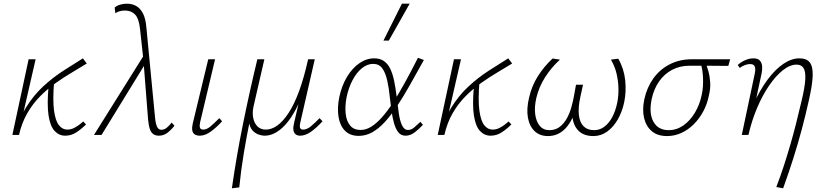

<svg xmlns="http://www.w3.org/2000/svg" viewBox="-20 -731 4473 1040"><path d="M65 0Q82 -86 122 -150.5Q162 -215 214 -263Q266 -311 322.5 -347.5Q379 -384 429 -415L450 -387Q415 -365 371.5 -339.5Q328 -314 283.5 -282.5Q239 -251 198.5 -210.5Q158 -170 128 -118Q98 -66 83 0ZM47 0 135 -410H173L79 0ZM333 4Q300 4 276 -21.5Q252 -47 243 -105.5Q234 -164 243 -263L273 -288Q265 -190 272.5 -133.5Q280 -77 299 -53Q318 -29 344 -29Q364 -29 381.5 -38Q399 -47 411.5 -57Q424 -67 431 -73L446 -57Q421 -32 393.5 -14Q366 4 333 4Z M840 4Q823 4 810.5 -4.5Q798 -13 791.5 -32.5Q785 -52 782 -85L757 -404L739 -570Q733 -630 712 -652Q691 -674 657 -674Q639 -674 625.5 -669.5Q612 -665 605 -659L601 -690Q612 -700 630 -705.5Q648 -711 668 -711Q695 -711 717 -699Q739 -687 754 -659Q769 -631 773 -581L820 -92Q824 -56 832 -42Q840 -28 854 -28Q871 -28 885.5 -41Q900 -54 910 -67L925 -50Q904 -24 884.5 -10Q865 4 840 4ZM489 0 762 -436 772 -394 530 0Z M1062 4Q1046 4 1035 -3Q1024 -10 1021.5 -25Q1019 -40 1024 -62L1108 -410H1145L1064 -69Q1060 -51 1063 -40Q1066 -29 1081 -29Q1100 -29 1120.5 -46.5Q1141 -64 1168 -91L1183 -74Q1150 -38 1120 -17Q1090 4 1062 4Z M1236 289Q1261 114 1296.5 -61Q1332 -236 1374 -410H1412L1353 -153Q1346 -121 1351.5 -92.5Q1357 -64 1374.5 -46.5Q1392 -29 1420 -29Q1451 -29 1482 -51Q1513 -73 1543.5 -119.5Q1574 -166 1600.5 -238.5Q1627 -311 1649 -410H1673Q1643 -268 1601 -176.5Q1559 -85 1511 -40.5Q1463 4 1413 4Q1400 4 1383 -1.5Q1366 -7 1352 -20Q1338 -33 1331.5 -56.5Q1325 -80 1330 -115L1335 -86Q1317 1 1301 96.5Q1285 192 1276 284ZM1606 4Q1591 4 1581.5 -3.5Q1572 -11 1569.5 -25.5Q1567 -40 1572 -61L1653 -410H1685L1607 -69Q1602 -48 1605.5 -38.5Q1609 -29 1622 -29Q1642 -29 1663.5 -46.5Q1685 -64 1711 -91L1727 -74Q1694 -38 1664 -17Q1634 4 1606 4Z M1923 5Q1876 5 1848.5 -23Q1821 -51 1813.5 -99Q1806 -147 1818 -206Q1831 -267 1859.5 -314.5Q1888 -362 1926.5 -388.5Q1965 -415 2007 -415Q2040 -415 2061.5 -399Q2083 -383 2095.5 -355Q2108 -327 2115.5 -290Q2123 -253 2128 -211Q2134 -164 2139.5 -122Q2145 -80 2157 -53.5Q2169 -27 2190 -27Q2208 -27 2224 -41Q2240 -55 2257 -71L2271 -55Q2252 -34 2227.5 -15Q2203 4 2177 4Q2152 4 2137.5 -14.5Q2123 -33 2114.5 -63Q2106 -93 2101 -129Q2096 -165 2092 -200Q2087 -253 2077.5 -295Q2068 -337 2050.5 -361Q2033 -385 2001 -385Q1970 -385 1941 -362Q1912 -339 1890 -297.5Q1868 -256 1857 -203Q1848 -154 1852.5 -114Q1857 -74 1877 -50.5Q1897 -27 1933 -27Q1962 -27 1990.5 -44.5Q2019 -62 2048.5 -95Q2078 -128 2109 -175.5Q2140 -223 2173.5 -284Q2207 -345 2244 -418L2276 -406Q2235 -332 2199.5 -269Q2164 -206 2130 -155Q2096 -104 2063 -68.5Q2030 -33 1995.5 -14Q1961 5 1923 5ZM2057 -511 2157 -711H2199L2086 -511Z M2369 0Q2386 -86 2426 -150.5Q2466 -215 2518 -263Q2570 -311 2626.5 -347.5Q2683 -384 2733 -415L2754 -387Q2719 -365 2675.5 -339.5Q2632 -314 2587.5 -282.5Q2543 -251 2502.5 -210.5Q2462 -170 2432 -118Q2402 -66 2387 0ZM2351 0 2439 -410H2477L2383 0ZM2637 4Q2604 4 2580 -21.5Q2556 -47 2547 -105.5Q2538 -164 2547 -263L2577 -288Q2569 -190 2576.5 -133.5Q2584 -77 2603 -53Q2622 -29 2648 -29Q2668 -29 2685.5 -38Q2703 -47 2715.5 -57Q2728 -67 2735 -73L2750 -57Q2725 -32 2697.5 -14Q2670 4 2637 4Z M2948 6Q2904 6 2876 -20.5Q2848 -47 2839.5 -94Q2831 -141 2846 -203Q2860 -265 2893 -317.5Q2926 -370 2973 -414L3013 -408Q2966 -365 2932.5 -312.5Q2899 -260 2885 -200Q2874 -152 2879 -112.5Q2884 -73 2903.5 -49.5Q2923 -26 2956 -26Q2989 -26 3012 -44Q3035 -62 3050.5 -90Q3066 -118 3075 -150.5Q3084 -183 3089 -211L3100 -272H3138L3124 -208Q3111 -150 3115.5 -109Q3120 -68 3141 -47Q3162 -26 3198 -26Q3229 -26 3254 -45Q3279 -64 3296.5 -97Q3314 -130 3323 -173Q3331 -211 3330 -252Q3329 -293 3319.5 -333Q3310 -373 3289 -408L3329 -413Q3360 -359 3366.5 -296.5Q3373 -234 3361 -177Q3350 -125 3326 -83.5Q3302 -42 3268.5 -18Q3235 6 3194 6Q3134 6 3104.5 -33Q3075 -72 3081 -138L3098 -135Q3074 -64 3036.5 -29Q2999 6 2948 6Z M3593 6Q3542 6 3511 -20Q3480 -46 3469 -91Q3458 -136 3470 -193Q3484 -257 3518.5 -305.5Q3553 -354 3605.5 -381.5Q3658 -409 3723 -410H3935L3925 -374Q3863 -375 3807 -375Q3751 -375 3715 -375Q3663 -375 3621 -353Q3579 -331 3550.5 -290.5Q3522 -250 3510 -195Q3494 -117 3519.5 -71.5Q3545 -26 3602 -26Q3645 -26 3681.5 -51.5Q3718 -77 3744 -120.5Q3770 -164 3781 -217Q3786 -239 3787.5 -263Q3789 -287 3788 -309.5Q3787 -332 3784 -352Q3781 -372 3775 -386L3801 -393Q3810 -371 3817.5 -343.5Q3825 -316 3827 -283Q3829 -250 3819 -210Q3810 -166 3789 -127Q3768 -88 3738 -58Q3708 -28 3671 -11Q3634 6 3593 6Z M4185 282Q4208 222 4226 166.5Q4244 111 4260 56Q4276 1 4291 -57.5Q4306 -116 4321 -181Q4340 -259 4342 -302Q4344 -345 4332 -363Q4320 -381 4295 -381Q4259 -381 4220.5 -350.5Q4182 -320 4146 -267.5Q4110 -215 4081 -146.5Q4052 -78 4034 0H4005Q4028 -93 4062.5 -169Q4097 -245 4138 -300Q4179 -355 4223 -385Q4267 -415 4310 -415Q4350 -415 4367 -392Q4384 -369 4382 -319Q4380 -269 4361 -186Q4343 -105 4322.5 -28.5Q4302 48 4277.5 125.5Q4253 203 4222 289ZM3998 0 4068 -331Q4070 -339 4071 -351.5Q4072 -364 4066.5 -374Q4061 -384 4042 -384Q4030 -384 4015 -378.5Q4000 -373 3987 -363L3976 -379Q3995 -396 4017.5 -405.5Q4040 -415 4061 -415Q4087 -415 4097.5 -401Q4108 -387 4108.5 -368Q4109 -349 4105 -332L4034 0Z"/></svg>

Font: Ysabeau Infant ExtraLight
Style: Italic
Weight: 250
Italic angle: -12°
Designer: Christian Thalmann (Catharsis Fonts)
Version: Version 2.001;gftools[0.9.30]; featfreeze: ss01,ss02,lnum